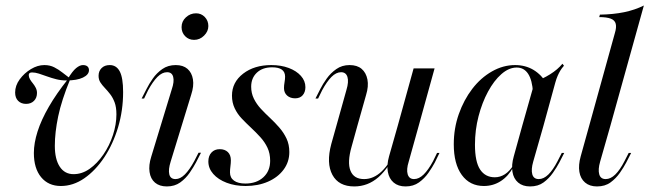

<svg xmlns="http://www.w3.org/2000/svg" viewBox="-20 -661 2347 694"><path d="M200 11.3Q154.8 11.3 128.6 -20.6Q102.4 -52.4 102.4 -108.1Q102.4 -143.5 115.7 -185.5Q129 -227.4 156.5 -275Q183.9 -322.6 225.8 -375H233.9Q202.4 -298.4 190.3 -240.3Q178.2 -182.3 178.2 -133.9Q178.2 -85.5 196 -58.5Q213.7 -31.5 246 -31.5Q276.6 -31.5 304 -50.8Q331.5 -70.2 353.6 -102.4Q375.8 -134.7 388.3 -173Q400.8 -211.3 400.8 -247.6Q400.8 -273.4 394.4 -290.7Q387.9 -308.1 378.2 -320.6Q368.5 -333.1 358.9 -343.1Q349.2 -353.2 342.7 -363.3Q336.3 -373.4 336.3 -387.1Q336.3 -404 347.2 -414.9Q358.1 -425.8 376.6 -425.8Q400.8 -425.8 412.9 -402.8Q425 -379.8 425 -328.2Q425 -262.1 406.9 -201.2Q388.7 -140.3 356.9 -92.3Q325 -44.4 284.7 -16.5Q244.4 11.3 200 11.3ZM74.2 -285.5Q56.5 -285.5 45.6 -296.4Q34.7 -307.3 34.7 -326.6Q34.7 -351.6 51.2 -374.2Q67.7 -396.8 91.9 -411.3Q116.1 -425.8 140.3 -425.8Q160.5 -425.8 176.2 -417.7Q191.9 -409.7 205.6 -398.8Q219.4 -387.9 231.5 -379L225 -375.8Q241.9 -404 255.2 -414.9Q268.5 -425.8 279.8 -425.8Q290.3 -425.8 296 -421Q301.6 -416.1 301.6 -407.3Q301.6 -391.1 279.8 -380.6Q258.1 -370.2 220.2 -370.2Q200.8 -370.2 183.5 -374.6Q166.1 -379 150.4 -384.7Q134.7 -390.3 121 -394.8Q107.3 -399.2 96 -399.2Q83.9 -399.2 83.9 -389.5Q83.9 -382.3 88.3 -374.6Q92.7 -366.9 98.8 -359.7Q104.8 -352.4 109.3 -343.5Q113.7 -334.7 113.7 -325Q113.7 -307.3 102.8 -296.4Q91.9 -285.5 74.2 -285.5Z M596.8 -76.6Q587.9 -48.4 591.9 -31Q596 -13.7 614.5 -13.7Q631.5 -13.7 648.4 -30.6Q665.3 -47.6 682.3 -79L697.6 -108.9H706.5L688.7 -74.2Q679.8 -57.3 665.7 -36.7Q651.6 -16.1 631.5 -1.6Q611.3 12.9 583.1 12.9Q556.5 12.9 540.3 -0.8Q524.2 -14.5 520.6 -39.1Q516.9 -63.7 526.6 -94.4L600.8 -337.9Q610.5 -366.1 606 -383.1Q601.6 -400 583.9 -400Q566.1 -400 549.2 -383.1Q532.3 -366.1 515.3 -334.7L500.8 -304.8H491.9L509.7 -339.5Q518.5 -357.3 532.3 -377Q546 -396.8 566.5 -411.3Q587.1 -425.8 615.3 -425.8Q641.9 -425.8 657.7 -412.1Q673.4 -398.4 677.4 -374.2Q681.5 -350 671 -318.5ZM681.5 -516.9Q662.1 -516.9 649.2 -530.2Q636.3 -543.5 636.3 -562.9Q636.3 -583.9 652 -598.4Q667.7 -612.9 688.7 -612.9Q707.3 -612.9 720.2 -599.6Q733.1 -586.3 733.1 -566.9Q733.1 -547.6 717.7 -532.3Q702.4 -516.9 681.5 -516.9Z M867.7 11.3Q829.8 11.3 799.2 -0.4Q768.5 -12.1 750.8 -32.3Q733.1 -52.4 733.1 -77.4Q733.1 -97.6 744.4 -109.7Q755.6 -121.8 774.2 -121.8Q792.7 -121.8 803.6 -111.3Q814.5 -100.8 814.5 -81.5Q814.5 -71.8 812.9 -59.7Q811.3 -47.6 811.3 -37.9Q811.3 -18.5 825.8 -8.1Q840.3 2.4 866.9 2.4Q907.3 2.4 931.9 -20.2Q956.5 -42.7 956.5 -79.8Q956.5 -106.5 946.8 -127Q937.1 -147.6 921 -165.3Q904.8 -183.1 887.5 -199.2Q870.2 -215.3 854 -232.3Q837.9 -249.2 828.2 -269.8Q818.5 -290.3 818.5 -315.3Q818.5 -363.7 858.9 -394.8Q899.2 -425.8 960.5 -425.8Q996 -425.8 1023.8 -415.3Q1051.6 -404.8 1067.7 -386.7Q1083.9 -368.5 1083.9 -346Q1083.9 -328.2 1074.2 -316.9Q1064.5 -305.6 1046.8 -305.6Q1029 -305.6 1017.7 -315.7Q1006.5 -325.8 1006.5 -342.7Q1006.5 -352.4 1008.5 -363.7Q1010.5 -375 1010.5 -383.9Q1010.5 -400.8 998.8 -409.3Q987.1 -417.7 963.7 -417.7Q929 -417.7 908.5 -398.4Q887.9 -379 887.9 -347.6Q887.9 -324.2 897.6 -304.4Q907.3 -284.7 923 -267.7Q938.7 -250.8 956.5 -234.3Q974.2 -217.7 989.9 -199.6Q1005.6 -181.5 1015.7 -160.1Q1025.8 -138.7 1025.8 -111.3Q1025.8 -75.8 1005.2 -48Q984.7 -20.2 948.8 -4.4Q912.9 11.3 867.7 11.3Z M1271.8 -206.5 1250.8 -130.6Q1234.7 -74.2 1246.8 -44Q1258.9 -13.7 1296 -13.7Q1330.6 -13.7 1360.1 -41.9Q1389.5 -70.2 1419.4 -131.5V-125.8Q1386.3 -54 1348 -20.6Q1309.7 12.9 1260.5 12.9Q1204 12.9 1181.5 -29Q1158.9 -71 1177.4 -140.3L1196 -206.5ZM1196 -206.5 1232.3 -336.3Q1241.1 -365.3 1235.9 -382.7Q1230.6 -400 1212.9 -400Q1195.2 -400 1178.2 -383.1Q1161.3 -366.1 1144.4 -334.7L1129.8 -304.8H1120.2L1137.9 -339.5Q1146.8 -357.3 1160.9 -377Q1175 -396.8 1195.6 -411.3Q1216.1 -425.8 1243.5 -425.8Q1271 -425.8 1287.1 -412.1Q1303.2 -398.4 1308.1 -373.8Q1312.9 -349.2 1303.2 -317.7L1271.8 -206.5ZM1417.7 -206.5 1475 -413.7H1550.8L1493.5 -206.5ZM1457.3 -76.6Q1448.4 -48.4 1453.6 -31Q1458.9 -13.7 1476.6 -13.7Q1494.4 -13.7 1511.3 -30.2Q1528.2 -46.8 1545.2 -78.2L1559.7 -108.1H1568.5L1551.6 -73.4Q1542.7 -56.5 1528.6 -36.3Q1514.5 -16.1 1494.4 -1.6Q1474.2 12.9 1446 12.9Q1419.4 12.9 1402.8 -1.2Q1386.3 -15.3 1381.9 -39.9Q1377.4 -64.5 1386.3 -96L1417.7 -206.5H1493.5Z M1729 11.3Q1678.2 11.3 1649.2 -28.6Q1620.2 -68.5 1620.2 -139.5Q1620.2 -196.8 1638.3 -248.4Q1656.5 -300 1687.1 -339.9Q1717.7 -379.8 1758.1 -402.8Q1798.4 -425.8 1841.9 -425.8Q1879 -425.8 1908.1 -408.5Q1937.1 -391.1 1958.1 -357.3L1906.5 -326.6Q1904 -371 1889.1 -394Q1874.2 -416.9 1847.6 -416.9Q1819.4 -416.9 1792.3 -393.1Q1765.3 -369.4 1744 -329.8Q1722.6 -290.3 1709.7 -240.7Q1696.8 -191.1 1696.8 -137.9Q1696.8 -76.6 1715.3 -48.4Q1733.9 -20.2 1768.5 -20.2Q1787.9 -20.2 1804.8 -31Q1821.8 -41.9 1835.5 -63.7V-57.3Q1817.7 -24.2 1790.3 -6.5Q1762.9 11.3 1729 11.3ZM1867.7 -206.5 1912.9 -366.1Q1940.3 -375 1968.1 -392.3Q1996 -409.7 2012.9 -430.6L2018.5 -423.4Q2010.5 -414.5 2005.2 -405.6Q2000 -396.8 1995.6 -386.7Q1991.1 -376.6 1987.1 -362.1L1944.4 -206.5ZM1907.3 -76.6Q1899.2 -48.4 1904 -31Q1908.9 -13.7 1927.4 -13.7Q1945.2 -13.7 1962.1 -30.2Q1979 -46.8 1995.2 -78.2L2010.5 -108.1H2019.4L2001.6 -73.4Q1992.7 -56.5 1978.6 -36.3Q1964.5 -16.1 1944.8 -1.6Q1925 12.9 1896 12.9Q1869.4 12.9 1852.8 -1.2Q1836.3 -15.3 1832.3 -39.9Q1828.2 -64.5 1837.1 -96L1867.7 -206.5H1944.4Z M2109.7 -206.5 2202.4 -541.1Q2208.9 -562.1 2205.6 -575Q2202.4 -587.9 2187.9 -593.5Q2173.4 -599.2 2146 -599.2L2148.4 -608.1Q2196.8 -608.9 2235.9 -616.9Q2275 -625 2307.3 -641.1L2186.3 -206.5ZM2149.2 -76.6Q2141.1 -48.4 2146 -31Q2150.8 -13.7 2169.4 -13.7Q2187.1 -13.7 2204 -30.2Q2221 -46.8 2237.1 -78.2L2252.4 -108.1H2261.3L2243.5 -73.4Q2234.7 -56.5 2220.6 -36.3Q2206.5 -16.1 2186.7 -1.6Q2166.9 12.9 2137.9 12.9Q2111.3 12.9 2094.8 -1.2Q2078.2 -15.3 2074.2 -39.9Q2070.2 -64.5 2079 -96L2109.7 -206.5H2186.3Z"/></svg>

Font: Playfair 144pt SemiCondensed
Style: Italic
Weight: 400
Width: 4
Italic angle: -15.6°
Designer: Claus Eggers Sørensen
Foundry: Claus Eggers Sørensen
Version: Version 2.203